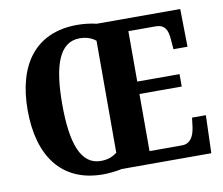

<svg xmlns="http://www.w3.org/2000/svg" viewBox="-80 -822 1079 930"><g transform="rotate(-10 459.5 -357.5)"><path d="M355 10C384 10 420 6 447 0H888L894 -186H826L820 -138C813 -93 795 -62 754 -62H595V-343H803V-404H595V-652H729C772 -652 788 -626 791 -576L795 -528H864L861 -714H450C424 -721 386 -725 356 -725C148 -725 48 -580 48 -359C48 -137 148 10 355 10ZM355 -56C256 -56 218 -168 218 -358C218 -548 256 -659 356 -659C391 -659 417 -648 435 -633V-82C413 -66 390 -56 355 -56Z"/></g></svg>

Font: Noto Serif Myanmar Condensed ExtraBold
Style: Regular
Weight: 800
Width: 3
Designer: Ben Mitchell and the Monotype Design Team
Foundry: Monotype Imaging Inc.
Version: Version 2.106